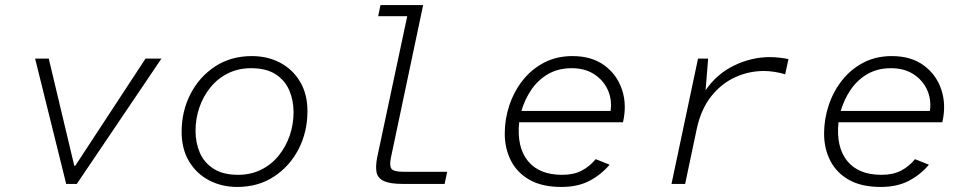

<svg xmlns="http://www.w3.org/2000/svg" viewBox="-20 -728 3832 760"><path d="M242 0 119 -496H173L274 -72H278L556 -496H619L284 0Z M919 12Q858 12 808 -14Q758 -40 728.5 -89Q699 -138 699 -206Q699 -288 734 -356Q769 -424 831.5 -465Q894 -506 977 -506Q1039 -506 1088.5 -480Q1138 -454 1167.5 -405Q1197 -356 1197 -288Q1197 -206 1162 -138Q1127 -70 1064.5 -29Q1002 12 919 12ZM922 -36Q973 -36 1014 -56.5Q1055 -77 1083.5 -112.5Q1112 -148 1127 -192Q1142 -236 1142 -284Q1142 -331 1125 -370.5Q1108 -410 1071 -434Q1034 -458 974 -458Q923 -458 882 -437.5Q841 -417 812.5 -381.5Q784 -346 769 -302Q754 -258 754 -210Q754 -163 771 -123.5Q788 -84 825.5 -60Q863 -36 922 -36Z M1573 0Q1524 0 1499.5 -11.5Q1475 -23 1470.5 -46Q1466 -69 1473 -105L1592 -664H1477L1486 -708H1655L1527 -102Q1521 -72 1529.5 -60Q1538 -48 1578 -48H1750L1740 0Z M2202 12Q2126 12 2076.5 -16Q2027 -44 2002.5 -92Q1978 -140 1978 -199Q1978 -257 1996.5 -312Q2015 -367 2049.5 -410.5Q2084 -454 2133.5 -480Q2183 -506 2246 -506Q2322 -506 2372 -469.5Q2422 -433 2442 -373.5Q2462 -314 2446 -244H2035Q2025 -146 2069.5 -91Q2114 -36 2205 -36Q2251 -36 2282.5 -52.5Q2314 -69 2338 -98L2393 -76Q2359 -36 2313 -12Q2267 12 2202 12ZM2044 -289H2397Q2403 -335 2385.5 -373Q2368 -411 2331.5 -434.5Q2295 -458 2243 -458Q2189 -458 2149 -434.5Q2109 -411 2083 -372.5Q2057 -334 2044 -289Z M2638 0 2743 -496H2783L2773 -371Q2818 -436 2886.5 -469Q2955 -502 3028 -502Q3046 -502 3067 -499.5Q3088 -497 3101 -494L3088 -434Q3068 -440 3046 -443.5Q3024 -447 3004 -447Q2944 -447 2889.5 -422Q2835 -397 2795 -346.5Q2755 -296 2738 -218L2692 0Z M3466 12Q3390 12 3340.5 -16Q3291 -44 3266.5 -92Q3242 -140 3242 -199Q3242 -257 3260.5 -312Q3279 -367 3313.5 -410.5Q3348 -454 3397.5 -480Q3447 -506 3510 -506Q3586 -506 3636 -469.5Q3686 -433 3706 -373.5Q3726 -314 3710 -244H3299Q3289 -146 3333.5 -91Q3378 -36 3469 -36Q3515 -36 3546.5 -52.5Q3578 -69 3602 -98L3657 -76Q3623 -36 3577 -12Q3531 12 3466 12ZM3308 -289H3661Q3667 -335 3649.5 -373Q3632 -411 3595.5 -434.5Q3559 -458 3507 -458Q3453 -458 3413 -434.5Q3373 -411 3347 -372.5Q3321 -334 3308 -289Z"/></svg>

Font: Atkinson Hyperlegible Mono ExtraLight
Style: Italic
Weight: 200
Italic angle: -12°
Monospace: yes
Designer: Elliott Scott, Megan Eiswerth, Linus Boman, Theodore Petrosky, Letters from Sweden
Foundry: Applied Design Works, Letters from Sweden
Version: Version 2.001